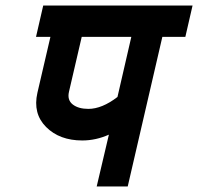

<svg xmlns="http://www.w3.org/2000/svg" viewBox="-20 -653 715 693"><path d="M277 -146Q195 -146 146.5 -194.5Q98 -243 115 -318L162 -520H110L136 -633H675L649 -520H566L441 20H329L373 -167Q326 -146 277 -146ZM229 -322Q222 -292 242.5 -276Q263 -260 299 -260Q348 -260 404 -303L454 -520H275Z"/></svg>

Font: Miedinger
Style: Bold-Italic
Weight: 700
Italic angle: -13°
Version: Version 001.000